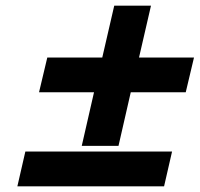

<svg xmlns="http://www.w3.org/2000/svg" viewBox="-20 -646 701 674"><path d="M267 -134 310 -322H117L146 -444H339L381 -626H510L468 -444H661L632 -322H439L396 -134ZM556 8H41L69 -114H584Z"/></svg>

Font: Passageway
Style: BdIt
Weight: 700
Foundry: Ascender Corporation
Version: Version 1.11